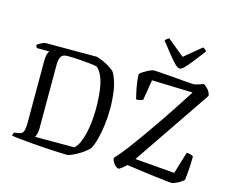

<svg xmlns="http://www.w3.org/2000/svg" viewBox="-125 -1137 1592 1319"><g transform="rotate(15 671.0 -477.5)"><path d="M455 0Q429 0 387.5 -2Q346 -4 298 -7Q250 -10 202.5 -14Q155 -18 115.5 -22Q76 -26 53 -30Q53 -38 56 -44.5Q59 -51 62 -54L88 -58Q106 -60 115.5 -68Q125 -76 129 -95Q133 -114 133 -148V-578Q133 -603 136 -619Q139 -635 143.5 -644Q148 -653 150 -655H63Q59 -658 56 -664.5Q53 -671 53 -675Q58 -681 69.5 -687.5Q81 -694 93 -699Q105 -704 110 -704H475Q491 -700 509.5 -692.5Q528 -685 546.5 -675Q565 -665 581 -654Q597 -643 607 -632Q636 -580 646 -514Q656 -448 656 -383Q656 -321 648.5 -265Q641 -209 629 -163Q617 -117 600 -87Q587 -74 569 -60Q551 -46 531 -34Q511 -22 491 -13Q471 -4 455 0ZM207 -63H486Q506 -79 520 -110Q534 -141 543.5 -181.5Q553 -222 557.5 -267.5Q562 -313 562 -357Q562 -405 558.5 -448.5Q555 -492 547 -529Q539 -566 525 -594Q511 -622 491 -639Q473 -644 437.5 -647.5Q402 -651 360 -654Q318 -657 279 -657Q245 -657 233.5 -637Q222 -617 222 -580V-127Q222 -104 217 -87Q212 -70 207 -63ZM816 0Q809 0 797 -9.5Q785 -19 776.5 -34Q768 -49 767 -63Q801 -99 842.5 -153.5Q884 -208 931.5 -275.5Q979 -343 1031 -419Q1066 -471 1102 -526Q1138 -581 1174 -637L883 -646L859 -500Q853 -497 840.5 -494Q828 -491 811 -491Q806 -512 799.5 -541Q793 -570 788.5 -602Q784 -634 783 -662Q790 -672 804 -681Q818 -690 833 -698Q848 -706 860.5 -710.5Q873 -715 878 -715Q885 -715 914.5 -713Q944 -711 984 -708Q1024 -705 1063.5 -701.5Q1103 -698 1131 -696Q1159 -694 1164 -694Q1172 -694 1185 -697.5Q1198 -701 1211.5 -705.5Q1225 -710 1234 -714Q1249 -705 1265.5 -687Q1282 -669 1286 -643L913 -94L1195 -71L1242 -227Q1258 -227 1271 -222.5Q1284 -218 1290 -213Q1290 -187 1288.5 -155.5Q1287 -124 1284.5 -94.5Q1282 -65 1279 -43Q1270 -36 1259 -28Q1248 -20 1235.5 -14Q1223 -8 1212.5 -4Q1202 0 1195 0Q1181 0 1147.5 -4Q1114 -8 1071 -13Q1028 -18 986 -24Q944 -30 912 -34.5Q880 -39 870 -40Q859 -29 848.5 -20Q838 -11 829.5 -5.5Q821 0 816 0ZM1044 -773Q1031 -773 1011.5 -792Q992 -811 963.5 -846.5Q935 -882 896 -932Q899 -938 906.5 -945Q914 -952 923 -955L1044 -856L1164 -955Q1173 -951 1180.5 -945Q1188 -939 1190 -933Q1150 -881 1122 -845Q1094 -809 1075.5 -791Q1057 -773 1044 -773Z"/></g></svg>

Font: Texturina 12pt Light
Style: Regular
Weight: 300
Designer: Guillermo Torres Carreño
Foundry: Omnibus-Type
Version: Version 1.002